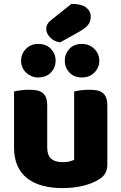

<svg xmlns="http://www.w3.org/2000/svg" viewBox="-20 -948 622 984"><path d="M346 -928Q398 -928 421.5 -909.5Q445 -891 445 -863Q445 -837 431 -820Q417 -803 385 -785L289 -731Q259 -734 238 -755Q217 -776 217 -800Q217 -826 243 -846ZM52 -479Q62 -482 83.5 -485Q105 -488 128 -488Q150 -488 167.5 -485Q185 -482 197 -473Q209 -464 215.5 -448.5Q222 -433 222 -408V-193Q222 -152 242 -134.5Q262 -117 300 -117Q323 -117 337.5 -121Q352 -125 360 -129V-479Q370 -482 391.5 -485Q413 -488 436 -488Q458 -488 475.5 -485Q493 -482 505 -473Q517 -464 523.5 -448.5Q530 -433 530 -408V-104Q530 -54 488 -29Q453 -7 404.5 4.5Q356 16 299 16Q245 16 199.5 4Q154 -8 121 -33Q88 -58 70 -97.5Q52 -137 52 -193ZM88 -637Q88 -672 113 -697.5Q138 -723 175 -723Q217 -723 241 -697.5Q265 -672 265 -637Q265 -602 241 -576.5Q217 -551 175 -551Q157 -551 141 -558Q125 -565 113 -576.5Q101 -588 94.5 -603.5Q88 -619 88 -637ZM312 -637Q312 -672 335.5 -697.5Q359 -723 401 -723Q420 -723 436 -716Q452 -709 464 -697Q476 -685 482.5 -669.5Q489 -654 489 -637Q489 -602 464 -576.5Q439 -551 401 -551Q359 -551 335.5 -576.5Q312 -602 312 -637Z"/></svg>

Font: Baloo Thambi
Style: Regular
Weight: 400
Designer: Aadarsh Rajan and Ek Type
Foundry: Ek Type
Version: Version 1.443;PS 1.000;hotconv 16.6.51;makeotf.lib2.5.65220;